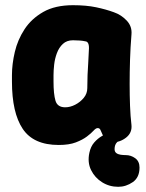

<svg xmlns="http://www.w3.org/2000/svg" viewBox="-20 -539 561 739"><path d="M206 19Q109 19 67.5 -43Q26 -105 26 -225V-250Q26 -292 37 -339Q48 -386 74.5 -426.5Q101 -467 146.5 -493Q192 -519 261 -519Q312 -519 350 -511Q388 -503 418 -492Q447 -482 468 -459.5Q489 -437 486 -406Q482 -357 480.5 -309Q479 -261 479 -216.5Q479 -172 480.5 -131.5Q482 -91 486 -58Q489 -28 465.5 -9.5Q442 9 412 9Q399 9 390.5 2Q382 -5 376 -18Q370 -30 367 -38Q364 -46 356 -46Q349 -46 340 -36Q331 -26 314.5 -13.5Q298 -1 272 9Q246 19 206 19ZM231 -126Q250 -126 269.5 -136Q289 -146 302.5 -162.5Q316 -179 316 -200Q316 -228 317 -250.5Q318 -273 319.5 -295.5Q321 -318 322 -345Q325 -379 308 -380Q300 -382 287.5 -383Q275 -384 261 -384Q237 -384 222 -370Q207 -356 199 -334.5Q191 -313 188.5 -290.5Q186 -268 186 -250V-225Q186 -177 193.5 -151.5Q201 -126 231 -126ZM435 180Q401 180 373 162.5Q345 145 330.5 115.5Q316 86 324 49Q329 25 342.5 9.5Q356 -6 372.5 -15.5Q389 -25 403 -28L442 -36L459 -11Q459 -11 449.5 -6Q440 -1 430.5 8.5Q421 18 421 35Q421 45 427.5 50Q434 55 444 56.5Q454 58 464 58Q484 58 500.5 70Q517 82 517 106Q517 144 491 162Q465 180 435 180Z"/></svg>

Font: Winky Sans
Style: Bold
Weight: 700
Designer: Simon Atzbach
Foundry: typofactur
Version: Version 1.205